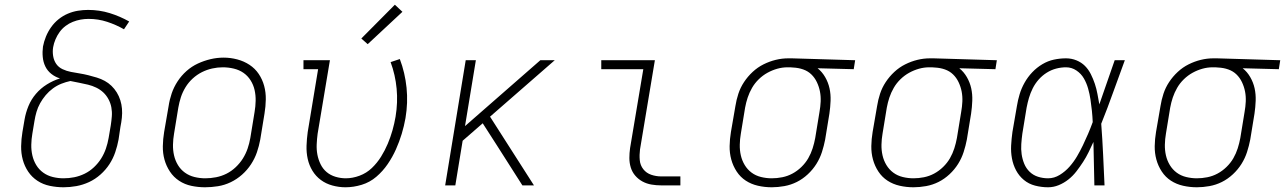

<svg xmlns="http://www.w3.org/2000/svg" viewBox="-20 -785 5441 813"><path d="M249 8Q220 8 191 2Q162 -4 138.5 -19.5Q115 -35 99.5 -58Q84 -81 76.5 -108.5Q69 -136 69.5 -166Q70 -196 75 -226L84 -279Q89 -308 100.5 -336Q112 -364 132 -387.5Q152 -411 178.5 -427.5Q205 -444 234 -453Q214 -459 197.5 -472Q181 -485 172 -503.5Q163 -522 161 -544Q159 -566 162 -588Q166 -609 174.5 -630Q183 -651 196.5 -670Q210 -689 228 -703.5Q246 -718 267 -727Q288 -736 310 -739.5Q332 -743 353 -743Q401 -743 444.5 -729.5Q488 -716 527 -694L505 -661Q472 -680 434 -692.5Q396 -705 355 -705Q338 -705 321.5 -702Q305 -699 288.5 -692.5Q272 -686 257.5 -675Q243 -664 232.5 -649.5Q222 -635 215 -618.5Q208 -602 205 -585Q202 -567 205 -548Q208 -529 218 -514.5Q228 -500 245 -492Q262 -484 280.5 -480.5Q299 -477 317.5 -474Q336 -471 354 -466.5Q372 -462 390 -456.5Q408 -451 423.5 -442.5Q439 -434 452 -421.5Q465 -409 474.5 -393.5Q484 -378 489.5 -360.5Q495 -343 496.5 -324.5Q498 -306 496 -286.5Q494 -267 490 -248L482 -194Q477 -167 468 -140.5Q459 -114 443.5 -90Q428 -66 405.5 -46Q383 -26 357 -14Q331 -2 303.5 3Q276 8 249 8ZM249 -30Q272 -30 294.5 -34.5Q317 -39 338.5 -49.5Q360 -60 378 -77Q396 -94 408.5 -114Q421 -134 428.5 -156Q436 -178 440 -201L449 -254Q452 -273 453.5 -292.5Q455 -312 451.5 -330.5Q448 -349 439 -365.5Q430 -382 417 -394Q404 -406 387.5 -414Q371 -422 352.5 -426.5Q334 -431 315.5 -434.5Q297 -438 278 -442Q259 -438 240 -430.5Q221 -423 204 -410.5Q187 -398 173.5 -382Q160 -366 150 -348Q140 -330 134.5 -311Q129 -292 126 -273L117 -219Q113 -196 112.5 -172.5Q112 -149 117 -127Q122 -105 133.5 -86Q145 -67 163 -54Q181 -41 203.5 -35.5Q226 -30 249 -30Z M848 8Q819 8 790.5 2Q762 -4 738.5 -19.5Q715 -35 699.5 -58.5Q684 -82 676.5 -109Q669 -136 669.5 -166Q670 -196 675 -226L694 -336Q698 -363 707 -389.5Q716 -416 732 -440.5Q748 -465 770 -484.5Q792 -504 818 -516Q844 -528 871.5 -534.5Q899 -541 927 -541Q956 -541 984.5 -533.5Q1013 -526 1036.5 -510.5Q1060 -495 1075.5 -472Q1091 -449 1098.5 -421.5Q1106 -394 1105.5 -364Q1105 -334 1100 -304L1082 -194Q1077 -167 1068 -140.5Q1059 -114 1043 -89.5Q1027 -65 1005 -45.5Q983 -26 957 -13.5Q931 -1 903 3.5Q875 8 848 8ZM849 -30Q872 -30 895 -34.5Q918 -39 939 -49.5Q960 -60 978 -77Q996 -94 1008.5 -114Q1021 -134 1028.5 -156Q1036 -178 1040 -201L1058 -311Q1062 -334 1062.5 -358Q1063 -382 1058 -404Q1053 -426 1041 -445Q1029 -464 1011 -476.5Q993 -489 970 -494.5Q947 -500 923 -500Q901 -500 878.5 -495Q856 -490 835 -479.5Q814 -469 796 -452.5Q778 -436 765.5 -415.5Q753 -395 746 -373.5Q739 -352 735 -329L717 -219Q713 -196 712.5 -172.5Q712 -149 717 -127Q722 -105 733.5 -86Q745 -67 763 -54Q781 -41 803.5 -35.5Q826 -30 849 -30Z M1443 8Q1415 8 1387.5 0.5Q1360 -7 1338.5 -23Q1317 -39 1303 -62Q1289 -85 1283 -112Q1277 -139 1278 -168Q1279 -197 1283 -226L1327 -492H1265V-530H1377L1325 -219Q1322 -197 1321 -174Q1320 -151 1324 -130Q1328 -109 1337.5 -89.5Q1347 -70 1363 -56.5Q1379 -43 1400.5 -36.5Q1422 -30 1444 -30Q1473 -30 1502.5 -41Q1532 -52 1554.5 -73.5Q1577 -95 1593.5 -121.5Q1610 -148 1622 -176.5Q1634 -205 1642 -233.5Q1650 -262 1655 -291Q1665 -351 1659.5 -409.5Q1654 -468 1634 -522L1673 -535Q1695 -477 1701.5 -413.5Q1708 -350 1697 -285Q1691 -251 1681 -218Q1671 -185 1656.5 -152.5Q1642 -120 1621.5 -90Q1601 -60 1573.5 -36.5Q1546 -13 1511.5 -2.5Q1477 8 1443 8ZM1537 -598 1510 -622 1652 -765 1684 -735Z M1865 0 1952 -530H1995L1949 -251L2268 -530H2329L2055 -291L2241 0H2192L2085 -168L2024 -263L1939 -189L1908 0Z M2780 0Q2759 0 2738.5 -3.5Q2718 -7 2700.5 -16.5Q2683 -26 2670 -41Q2657 -56 2651 -75.5Q2645 -95 2645 -116Q2645 -137 2648 -158L2704 -492H2526V-530H2753L2690 -152Q2687 -129 2689 -107Q2691 -85 2704 -68.5Q2717 -52 2737.5 -45Q2758 -38 2780 -38H2861V0Z M3248 8Q3218 8 3189.5 1.5Q3161 -5 3138 -20Q3115 -35 3099.5 -58.5Q3084 -82 3076.5 -109.5Q3069 -137 3069.5 -166.5Q3070 -196 3075 -226L3094 -336Q3098 -362 3106.5 -388Q3115 -414 3130.5 -437.5Q3146 -461 3167 -480.5Q3188 -500 3213 -512.5Q3238 -525 3264.5 -531.5Q3291 -538 3318 -538Q3322 -538 3325.5 -538Q3329 -538 3333 -538L3601 -530L3595 -492L3442 -496Q3461 -481 3474 -458.5Q3487 -436 3492.5 -411Q3498 -386 3497 -358.5Q3496 -331 3492 -304L3474 -194Q3469 -168 3460.5 -141.5Q3452 -115 3437 -91Q3422 -67 3400.5 -47Q3379 -27 3354 -14.5Q3329 -2 3301.5 3Q3274 8 3248 8ZM3248 -30Q3270 -30 3292.5 -34.5Q3315 -39 3335.5 -50Q3356 -61 3373.5 -78Q3391 -95 3402.5 -115Q3414 -135 3421 -157Q3428 -179 3432 -201L3450 -311Q3454 -333 3455 -355Q3456 -377 3452 -397.5Q3448 -418 3439 -437Q3430 -456 3415.5 -470Q3401 -484 3381 -491Q3361 -498 3339 -499L3326 -500Q3324 -500 3321 -500Q3318 -500 3315 -500Q3293 -500 3271.5 -494Q3250 -488 3230 -477Q3210 -466 3193 -449.5Q3176 -433 3164.5 -413Q3153 -393 3146 -372Q3139 -351 3135 -329L3117 -219Q3113 -196 3112.5 -172.5Q3112 -149 3117 -127Q3122 -105 3133.5 -86Q3145 -67 3162.5 -54Q3180 -41 3202.5 -35.5Q3225 -30 3248 -30Z M3848 8Q3818 8 3789.5 1.5Q3761 -5 3738 -20Q3715 -35 3699.5 -58.5Q3684 -82 3676.5 -109.5Q3669 -137 3669.5 -166.5Q3670 -196 3675 -226L3694 -336Q3698 -362 3706.5 -388Q3715 -414 3730.5 -437.5Q3746 -461 3767 -480.5Q3788 -500 3813 -512.5Q3838 -525 3864.5 -531.5Q3891 -538 3918 -538Q3922 -538 3925.5 -538Q3929 -538 3933 -538L4201 -530L4195 -492L4042 -496Q4061 -481 4074 -458.5Q4087 -436 4092.5 -411Q4098 -386 4097 -358.5Q4096 -331 4092 -304L4074 -194Q4069 -168 4060.5 -141.5Q4052 -115 4037 -91Q4022 -67 4000.5 -47Q3979 -27 3954 -14.5Q3929 -2 3901.5 3Q3874 8 3848 8ZM3848 -30Q3870 -30 3892.5 -34.5Q3915 -39 3935.5 -50Q3956 -61 3973.5 -78Q3991 -95 4002.5 -115Q4014 -135 4021 -157Q4028 -179 4032 -201L4050 -311Q4054 -333 4055 -355Q4056 -377 4052 -397.5Q4048 -418 4039 -437Q4030 -456 4015.5 -470Q4001 -484 3981 -491Q3961 -498 3939 -499L3926 -500Q3924 -500 3921 -500Q3918 -500 3915 -500Q3893 -500 3871.5 -494Q3850 -488 3830 -477Q3810 -466 3793 -449.5Q3776 -433 3764.5 -413Q3753 -393 3746 -372Q3739 -351 3735 -329L3717 -219Q3713 -196 3712.5 -172.5Q3712 -149 3717 -127Q3722 -105 3733.5 -86Q3745 -67 3762.5 -54Q3780 -41 3802.5 -35.5Q3825 -30 3848 -30Z M4418 8Q4390 8 4363 1Q4336 -6 4315.5 -23Q4295 -40 4282.5 -63.5Q4270 -87 4265 -114Q4260 -141 4261.5 -169Q4263 -197 4267 -226L4286 -336Q4290 -361 4297.5 -386Q4305 -411 4318.5 -435Q4332 -459 4351 -479Q4370 -499 4393.5 -513Q4417 -527 4442.5 -532.5Q4468 -538 4494 -538Q4517 -538 4538 -529.5Q4559 -521 4574 -506Q4589 -491 4599 -471Q4609 -451 4616 -430Q4623 -409 4627 -387Q4631 -365 4635 -343Q4651 -390 4667.5 -436.5Q4684 -483 4700 -530H4743Q4718 -463 4694 -395.5Q4670 -328 4643 -261Q4648 -196 4651 -130.5Q4654 -65 4657 0H4614Q4613 -46 4612 -92Q4611 -138 4610 -184Q4600 -162 4589.5 -140.5Q4579 -119 4566 -99Q4553 -79 4538 -59.5Q4523 -40 4504 -25Q4485 -10 4463 -1Q4441 8 4418 8ZM4418 -30Q4444 -30 4467.5 -44.5Q4491 -59 4509 -79.5Q4527 -100 4540.5 -123Q4554 -146 4565.5 -170Q4577 -194 4587.5 -218.5Q4598 -243 4607 -268Q4606 -292 4603.5 -316Q4601 -340 4597.5 -363.5Q4594 -387 4587.5 -410Q4581 -433 4569.5 -453Q4558 -473 4538 -486.5Q4518 -500 4494 -500Q4473 -500 4452 -494.5Q4431 -489 4412 -477Q4393 -465 4378 -448Q4363 -431 4353 -411Q4343 -391 4337 -370.5Q4331 -350 4327 -329L4309 -219Q4306 -197 4304.5 -175Q4303 -153 4306 -132Q4309 -111 4317 -91.5Q4325 -72 4340 -57.5Q4355 -43 4375.5 -36.5Q4396 -30 4418 -30Z M5048 8Q5018 8 4989.5 1.5Q4961 -5 4938 -20Q4915 -35 4899.5 -58.5Q4884 -82 4876.5 -109.5Q4869 -137 4869.5 -166.5Q4870 -196 4875 -226L4894 -336Q4898 -362 4906.5 -388Q4915 -414 4930.5 -437.5Q4946 -461 4967 -480.5Q4988 -500 5013 -512.5Q5038 -525 5064.5 -531.5Q5091 -538 5118 -538Q5122 -538 5125.5 -538Q5129 -538 5133 -538L5401 -530L5395 -492L5242 -496Q5261 -481 5274 -458.5Q5287 -436 5292.5 -411Q5298 -386 5297 -358.5Q5296 -331 5292 -304L5274 -194Q5269 -168 5260.5 -141.5Q5252 -115 5237 -91Q5222 -67 5200.5 -47Q5179 -27 5154 -14.5Q5129 -2 5101.5 3Q5074 8 5048 8ZM5048 -30Q5070 -30 5092.5 -34.5Q5115 -39 5135.5 -50Q5156 -61 5173.5 -78Q5191 -95 5202.5 -115Q5214 -135 5221 -157Q5228 -179 5232 -201L5250 -311Q5254 -333 5255 -355Q5256 -377 5252 -397.5Q5248 -418 5239 -437Q5230 -456 5215.5 -470Q5201 -484 5181 -491Q5161 -498 5139 -499L5126 -500Q5124 -500 5121 -500Q5118 -500 5115 -500Q5093 -500 5071.5 -494Q5050 -488 5030 -477Q5010 -466 4993 -449.5Q4976 -433 4964.5 -413Q4953 -393 4946 -372Q4939 -351 4935 -329L4917 -219Q4913 -196 4912.5 -172.5Q4912 -149 4917 -127Q4922 -105 4933.5 -86Q4945 -67 4962.5 -54Q4980 -41 5002.5 -35.5Q5025 -30 5048 -30Z"/></svg>

Font: Iosevka Slab XLtEx
Style: Italic
Weight: 200
Width: 7
Italic angle: -9°
Monospace: yes
Designer: Belleve Invis
Foundry: Belleve Invis
Version: Version 11.1.0; ttfautohint (v1.8.3)